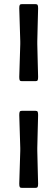

<svg xmlns="http://www.w3.org/2000/svg" viewBox="-20 -720 263 920"><path d="M158.7 -508.3Q158.7 -489.3 160.6 -429.7Q162.6 -370.1 162.6 -351.1Q162.6 -339.8 160.4 -335.4Q158.2 -331.1 150.4 -331.1H84.5Q76.7 -331.1 74.5 -335.4Q72.3 -339.8 72.3 -351.1Q72.3 -370.1 74.7 -429.7Q77.1 -489.3 77.1 -508.3V-522Q77.1 -541 74.7 -601.1Q72.3 -661.1 72.3 -680.2Q72.3 -691.4 74.5 -695.8Q76.7 -700.2 84.5 -700.2H150.4Q158.2 -700.2 160.4 -695.8Q162.6 -691.4 162.6 -680.2Q162.6 -661.1 160.6 -601.1Q158.7 -541 158.7 -522ZM158.7 2.4Q158.7 21.5 160.6 81.3Q162.6 141.1 162.6 160.2Q162.6 171.4 160.4 175.8Q158.2 180.2 150.4 180.2H84.5Q76.7 180.2 74.5 175.8Q72.3 171.4 72.3 160.2Q72.3 141.1 74.7 81.3Q77.1 21.5 77.1 2.4V-11.2Q77.1 -30.3 74.7 -90.1Q72.3 -149.9 72.3 -168.9Q72.3 -180.2 74.5 -184.6Q76.7 -189 84.5 -189H150.4Q158.2 -189 160.4 -184.6Q162.6 -180.2 162.6 -168.9Q162.6 -149.9 160.6 -90.1Q158.7 -30.3 158.7 -11.2Z"/></svg>

Font: Cooper* SemiBold
Style: Italic
Weight: 600
Italic angle: -7°
Designer: Owen Earl
Foundry: indestructible type*
Version: Version 0.001